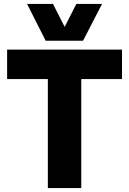

<svg xmlns="http://www.w3.org/2000/svg" viewBox="-20 -951 652 971"><path d="M597 -551H391V0H222V-551H16V-700H597ZM496 -931 400 -745H211L117 -931H248L307 -815L366 -931Z"/></svg>

Font: Georama ExtraCondensed Thin
Style: Bold
Weight: 700
Version: Version 1.001